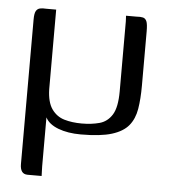

<svg xmlns="http://www.w3.org/2000/svg" viewBox="-45 -440 560 630"><g transform="rotate(5 235.5 -125.0)"><path d="M231 2Q188 2 156.5 -10Q125 -22 114 -44Q114 -13 114 3Q114 19 114 36Q114 53 114 83Q114 90 114 99Q114 108 114 117Q114 126 114.5 134.5Q115 143 115 149Q103 149 91.5 149Q80 149 69 149Q56 149 50 140.5Q44 132 44 116Q44 29 44 -46.5Q44 -122 44 -197.5Q44 -273 44 -360Q44 -380 48.5 -388Q53 -396 61.5 -398Q70 -400 82 -399Q82 -399 87 -399Q92 -399 98.5 -399Q105 -399 110 -399Q115 -399 115 -399Q115 -397 115 -393.5Q115 -390 115 -385Q115 -323 115 -261.5Q115 -200 115 -137Q116 -94 132 -71.5Q148 -49 173.5 -41.5Q199 -34 231 -34Q263 -34 289 -41Q315 -48 330.5 -72.5Q346 -97 346 -150Q346 -208 346 -265Q346 -322 346 -380Q346 -386 345.5 -391Q345 -396 345 -399Q346 -399 351 -399Q356 -399 362 -399Q368 -399 373 -399Q378 -399 379 -399Q393 -400 401 -398Q409 -396 413 -387Q417 -378 417 -353V-175Q417 -131 411.5 -98Q406 -65 388 -43Q370 -21 333 -9.5Q296 2 231 2Z"/></g></svg>

Font: Genos
Style: Regular
Weight: 400
Designer: Robert E. Leuschke
Foundry: Robert E. Leuschke
Version: Version 1.010